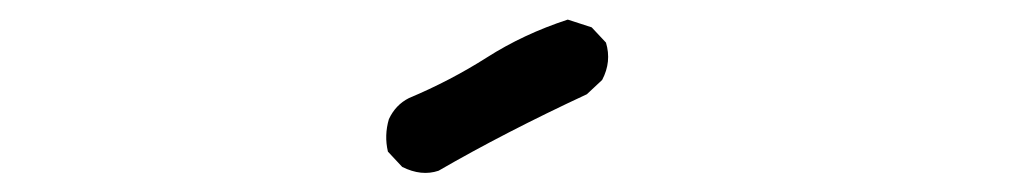

<svg xmlns="http://www.w3.org/2000/svg" viewBox="-20 -855 1040 196"><path d="M390.6 -684.6 376 -700.2Q372.1 -716.8 377 -733.4Q383.8 -748 397.5 -754.9Q439.5 -772.5 477.1 -796.4Q514.6 -820.3 559.6 -835L584 -827.1L598.6 -811.5Q604.5 -792 594.7 -773.4L579.1 -758.8Q495.1 -719.7 427.7 -680.7Q410.2 -674.8 390.6 -684.6Z"/></svg>

Font: JasonHandwriting2
Style: Regular
Weight: 400
Version: Version 1.05.10